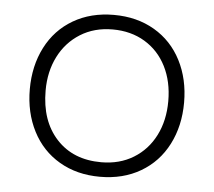

<svg xmlns="http://www.w3.org/2000/svg" viewBox="-43 -544 674 605"><g transform="rotate(5 294.0 -242.0)"><path d="M50 -242Q50 -316 80 -374.5Q110 -433 165.5 -465.5Q221 -498 294 -498Q367 -498 422.5 -465.5Q478 -433 508 -374.5Q538 -316 538 -242Q538 -168 508 -109.5Q478 -51 422.5 -18.5Q367 14 294 14Q221 14 165.5 -18.5Q110 -51 80 -109.5Q50 -168 50 -242ZM100 -242Q100 -146 152.5 -89Q205 -32 294 -32Q352 -32 396 -59Q440 -86 464 -133.5Q488 -181 488 -242Q488 -304 464 -351.5Q440 -399 396 -425.5Q352 -452 294 -452Q236 -452 192 -424.5Q148 -397 124 -349.5Q100 -302 100 -242Z"/></g></svg>

Font: Space Grotesk Variable
Style: Regular
Weight: 400
Designer: Florian Karsten (Space Grotesk), Colophon Foundry (Space Mono)
Foundry: Florian Karsten
Version: Version 1.106